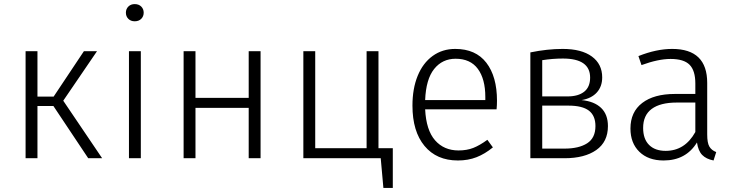

<svg xmlns="http://www.w3.org/2000/svg" viewBox="-20 -773 3580 938"><path d="M289 -281 479 0H411L241 -255H163V0H105V-523H163V-301H242L390 -523H454Z M682 -711Q682 -693 670 -681Q658 -669 638 -669Q619 -669 607 -681Q595 -693 595 -711Q595 -729 607 -741Q619 -753 638 -753Q658 -753 670 -741Q682 -729 682 -711ZM668 0H610V-523H668Z M1195 -246H935V0H877V-523H935V-295H1195V-523H1253V0H1195Z M1899 -49V145H1853L1840 0H1462V-523H1520V-49H1771V-523H1829V-49Z M2406 -239H2057Q2062 -137 2105.5 -87.5Q2149 -38 2220 -38Q2261 -38 2292.5 -50.5Q2324 -63 2361 -90L2388 -53Q2349 -21 2308 -5Q2267 11 2217 11Q2113 11 2054 -60Q1995 -131 1995 -257Q1995 -340 2020.5 -402.5Q2046 -465 2093.5 -499.5Q2141 -534 2204 -534Q2304 -534 2356 -466.5Q2408 -399 2408 -281Q2408 -259 2406 -239ZM2351 -299Q2351 -387 2314.5 -436.5Q2278 -486 2206 -486Q2141 -486 2101 -436Q2061 -386 2057 -284H2351Z M2950 -157Q2950 -80 2893 -40Q2836 0 2738 0H2571V-517Q2654 -534 2729 -534Q2821 -534 2871.5 -497Q2922 -460 2922 -395Q2922 -350 2895.5 -321Q2869 -292 2821 -284Q2883 -278 2916.5 -246Q2950 -214 2950 -157ZM2629 -479V-302H2753Q2805 -302 2834 -325Q2863 -348 2863 -394Q2863 -487 2730 -487Q2680 -487 2629 -479ZM2889 -157Q2889 -208 2857 -232.5Q2825 -257 2757 -257H2629V-47H2738Q2808 -47 2848.5 -73Q2889 -99 2889 -157Z M3479 -30 3466 11Q3430 4 3410.5 -16Q3391 -36 3385 -77Q3331 11 3222 11Q3147 11 3103.5 -31.5Q3060 -74 3060 -145Q3060 -226 3117.5 -270Q3175 -314 3277 -314H3377V-365Q3377 -428 3349 -456.5Q3321 -485 3256 -485Q3196 -485 3114 -455L3099 -499Q3187 -534 3264 -534Q3435 -534 3435 -368V-116Q3435 -75 3445.5 -57Q3456 -39 3479 -30ZM3377 -128V-272H3286Q3206 -272 3164 -241Q3122 -210 3122 -148Q3122 -94 3151 -65Q3180 -36 3232 -36Q3326 -36 3377 -128Z"/></svg>

Font: Fira Sans Light
Style: Regular
Weight: 300
Designer: bBox Type GmbH & Carrois Corporate GbR & Edenspiekermann AG
Foundry: bBox Type GmbH & Carrois Corporate GbR & Edenspiekermann AG
Version: Version 4.301